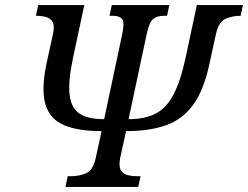

<svg xmlns="http://www.w3.org/2000/svg" viewBox="-20 -734 974 754"><path d="M237 0 246 -42H259Q293 -42 319.5 -54.5Q346 -67 356 -114L379 -219Q287 -219 231.5 -242.5Q176 -266 158.5 -324Q141 -382 163 -486L188 -600Q195 -632 187 -647Q179 -662 161.5 -667Q144 -672 121 -672L130 -714H311L267 -508Q247 -414 253.5 -361Q260 -308 293.5 -287Q327 -266 389 -266L460 -600Q470 -647 459.5 -659.5Q449 -672 423 -672H410L419 -714H645L636 -672H623Q597 -672 581.5 -659.5Q566 -647 556 -600L485 -266Q548 -266 590.5 -287.5Q633 -309 661 -362Q689 -415 709 -508L753 -714H934L925 -672Q891 -672 864.5 -659.5Q838 -647 828 -600L803 -486Q781 -381 739 -323Q697 -265 631.5 -242Q566 -219 475 -219L452 -114Q446 -83 453.5 -67.5Q461 -52 479 -47Q497 -42 519 -42H532L523 0Z"/></svg>

Font: NotoSerif-Italic
Style: Regular
Weight: 400
Italic angle: -12°
Designer: Monotype Design Team
Foundry: Monotype Imaging Inc.
Version: Version 2.007; ttfautohint (v1.8) -l 8 -r 50 -G 200 -x 14 -D